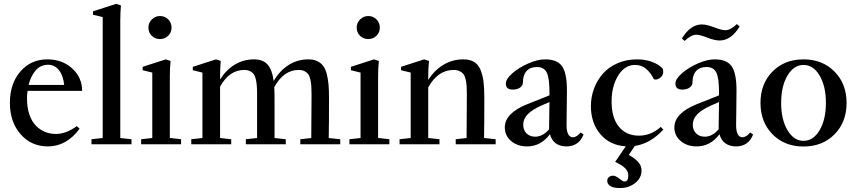

<svg xmlns="http://www.w3.org/2000/svg" viewBox="-20 -746 4429 993"><path d="M228 11.2Q141.6 11.2 86.4 -52Q31.2 -115.2 31.2 -214.4Q31.2 -313.5 85.4 -376.2Q139.6 -439 225.1 -439Q301.8 -439 353.3 -392.1Q404.8 -345.2 404.8 -275.9H122.6Q119.6 -255.9 119.6 -236.8Q119.6 -189.9 131.8 -154.1Q144 -118.2 165.3 -96.4Q186.5 -74.7 212.6 -64Q238.8 -53.2 269 -53.2Q321.8 -53.2 377.4 -93.8L391.6 -80.1Q323.7 11.2 228 11.2ZM228.5 -411.1Q189.9 -411.1 164.6 -381.8Q139.2 -352.5 127.9 -306.6H312Q306.6 -356.4 284.4 -383.8Q262.2 -411.1 228.5 -411.1Z M453.1 0V-25.9L511.2 -32.2V-657.7L460.9 -669.9V-687.5L581.1 -726.1L605.5 -717.8Q602.1 -678.7 602.1 -641.1V-32.2L660.2 -25.9V0Z M807.1 -543.9Q782.2 -543.9 764.9 -561Q747.6 -578.1 747.6 -603.5Q747.6 -627.9 765.4 -645.5Q783.2 -663.1 807.1 -663.1Q832.5 -663.1 849.9 -645.8Q867.2 -628.4 867.2 -603.5Q867.2 -578.1 849.9 -561Q832.5 -543.9 807.1 -543.9ZM710 0V-25.9L767.6 -32.2V-370.6L717.8 -382.8V-400.4L837.4 -439L862.3 -430.7Q858.4 -394 858.4 -353.5V-32.7L916.5 -25.9V0Z M969.2 0V-25.9L1026.9 -32.2V-370.6L977.1 -382.8V-400.4L1097.2 -439L1121.6 -430.7Q1118.2 -390.6 1118.2 -353.5V-335Q1149.9 -385.3 1194.8 -412.1Q1239.7 -439 1293.5 -439Q1341.3 -439 1364.7 -411.1Q1388.2 -383.3 1395.5 -327.1Q1427.2 -381.3 1473.4 -410.2Q1519.5 -439 1575.2 -439Q1602.1 -439 1621.1 -429.7Q1640.1 -420.4 1651.9 -404.5Q1663.6 -388.7 1670.2 -362.5Q1676.8 -336.4 1679.2 -307.6Q1681.6 -278.8 1681.6 -238.8Q1681.6 -100.1 1680.2 -32.2L1739.7 -25.9V0H1533.2V-25.9L1589.8 -32.2Q1591.3 -143.1 1591.3 -257.3Q1591.3 -283.7 1590.1 -301Q1588.9 -318.4 1585 -335.7Q1581.1 -353 1574 -362.5Q1566.9 -372.1 1554.7 -378.2Q1542.5 -384.3 1524.9 -384.3Q1446.8 -384.3 1398.4 -294.9Q1399.9 -268.6 1399.9 -238.8V-32.2L1458 -25.9V0H1251.5V-25.9L1309.6 -32.2V-257.3Q1309.6 -283.7 1308.3 -301Q1307.1 -318.4 1303.2 -335.7Q1299.3 -353 1292.2 -362.5Q1285.2 -372.1 1272.9 -378.2Q1260.7 -384.3 1243.2 -384.3Q1166 -384.3 1118.2 -297.9V-32.2L1175.8 -25.9V0Z M1884.3 -543.9Q1859.4 -543.9 1842 -561Q1824.7 -578.1 1824.7 -603.5Q1824.7 -627.9 1842.5 -645.5Q1860.4 -663.1 1884.3 -663.1Q1909.7 -663.1 1927 -645.8Q1944.3 -628.4 1944.3 -603.5Q1944.3 -578.1 1927 -561Q1909.7 -543.9 1884.3 -543.9ZM1787.1 0V-25.9L1844.7 -32.2V-370.6L1794.9 -382.8V-400.4L1914.6 -439L1939.5 -430.7Q1935.5 -394 1935.5 -353.5V-32.7L1993.7 -25.9V0Z M2046.4 0V-25.9L2104 -32.2V-370.6L2054.2 -382.8V-400.4L2173.8 -439L2198.7 -430.7Q2194.8 -394 2194.8 -353.5V-332.5Q2227.5 -383.8 2274.2 -411.4Q2320.8 -439 2376 -439Q2409.7 -439 2431.6 -425.8Q2453.6 -412.6 2465.1 -384.8Q2476.6 -356.9 2480.7 -323.2Q2484.9 -289.6 2484.9 -238.8Q2484.9 -100.1 2483.4 -32.2L2543.5 -25.9V0H2336.9V-25.9L2393.1 -32.2Q2394.5 -142.6 2394.5 -257.3Q2394.5 -283.7 2393.3 -301Q2392.1 -318.4 2388.2 -335.7Q2384.3 -353 2377 -362.5Q2369.6 -372.1 2356.9 -378.2Q2344.2 -384.3 2326.2 -384.3Q2245.1 -384.3 2194.8 -294.4V-32.2L2252.9 -25.9V0Z M2706.5 11.2Q2656.2 11.2 2623.5 -16.6Q2590.8 -44.4 2590.8 -86.9Q2590.8 -160.6 2706.5 -207L2821.8 -252.9V-269Q2821.8 -342.8 2807.6 -371.1Q2793.5 -399.4 2756.8 -399.4Q2722.2 -399.4 2703.4 -378.7Q2684.6 -357.9 2684.6 -320.3Q2684.6 -303.7 2669.9 -293.2Q2655.3 -282.7 2631.3 -282.7Q2596.2 -282.7 2596.2 -314Q2596.2 -337.4 2630.1 -367.2Q2664.1 -397 2712.4 -418Q2760.7 -439 2799.3 -439Q2861.8 -439 2887 -403.3Q2912.1 -367.7 2912.1 -277.8Q2912.1 -244.1 2911.1 -182.6Q2910.2 -121.1 2910.2 -101.6Q2909.7 -70.3 2918 -53.2Q2926.3 -36.1 2942.4 -36.1Q2962.9 -36.1 2982.9 -61L2998 -50.3Q2973.6 11.2 2909.7 11.2Q2877 11.2 2854.7 -4.6Q2832.5 -20.5 2824.2 -51.8Q2776.9 11.2 2706.5 11.2ZM2686 -101.1Q2686 -73.2 2703.1 -56.2Q2720.2 -39.1 2748 -39.1Q2787.6 -39.1 2819.8 -77.6V-90.8Q2819.8 -111.8 2820.8 -154.3Q2821.8 -196.8 2821.8 -218.3L2783.7 -201.7Q2733.4 -179.7 2709.7 -155.5Q2686 -131.3 2686 -101.1Z M3186 226.6Q3153.8 226.6 3137.2 216.6Q3120.6 206.5 3120.6 189.5Q3120.6 177.2 3129.4 169.9Q3138.2 162.6 3150.4 162.6Q3164.1 162.6 3182.6 177.7Q3201.7 192.9 3209 192.9Q3229.5 192.9 3229.5 161.6Q3229.5 140.6 3213.6 124.5Q3197.8 108.4 3161.6 91.3L3216.3 10.7Q3134.3 5.9 3085.2 -52Q3036.1 -109.9 3036.1 -197.3Q3036.1 -245.1 3052.5 -288.6Q3068.8 -332 3098.4 -365.5Q3127.9 -398.9 3173.8 -418.9Q3219.7 -439 3274.4 -439Q3318.8 -439 3354 -425.3Q3389.2 -411.6 3406.7 -391.6Q3410.2 -385.7 3410.2 -375Q3410.2 -357.4 3397 -345.9Q3383.8 -334.5 3369.6 -334.5Q3361.8 -334.5 3359.4 -340.8Q3346.2 -368.2 3322.3 -389.2Q3298.3 -410.2 3264.2 -410.2Q3210.9 -410.2 3177 -355Q3143.1 -299.8 3143.1 -220.7Q3143.1 -136.7 3180.9 -90.6Q3218.8 -44.4 3284.7 -44.4Q3347.2 -44.4 3397.5 -89.8L3410.6 -75.7Q3344.2 -3.4 3263.2 8.8L3231.9 55.2Q3267.1 75.2 3282.5 93.8Q3297.9 112.3 3297.9 135.3Q3297.9 174.8 3264.9 200.7Q3231.9 226.6 3186 226.6Z M3702.1 -536.6Q3675.3 -536.6 3635.7 -552.2Q3599.6 -566.4 3581.5 -566.4Q3553.7 -566.4 3521 -534.2L3506.8 -546.9Q3550.8 -619.6 3609.9 -619.6Q3635.3 -619.6 3675.8 -604Q3712.4 -589.8 3730.5 -589.8Q3758.8 -589.8 3791 -621.6L3805.2 -608.9Q3761.2 -536.6 3702.1 -536.6ZM3583.5 11.2Q3533.2 11.2 3500.5 -16.6Q3467.8 -44.4 3467.8 -86.9Q3467.8 -160.6 3583.5 -207L3698.7 -252.9V-269Q3698.7 -342.8 3684.6 -371.1Q3670.4 -399.4 3633.8 -399.4Q3599.1 -399.4 3580.3 -378.7Q3561.5 -357.9 3561.5 -320.3Q3561.5 -303.7 3546.9 -293.2Q3532.2 -282.7 3508.3 -282.7Q3473.1 -282.7 3473.1 -314Q3473.1 -337.4 3507.1 -367.2Q3541 -397 3589.4 -418Q3637.7 -439 3676.3 -439Q3738.8 -439 3763.9 -403.3Q3789.1 -367.7 3789.1 -277.8Q3789.1 -244.1 3788.1 -182.6Q3787.1 -121.1 3787.1 -101.6Q3786.6 -70.3 3794.9 -53.2Q3803.2 -36.1 3819.3 -36.1Q3839.8 -36.1 3859.9 -61L3875 -50.3Q3850.6 11.2 3786.6 11.2Q3753.9 11.2 3731.7 -4.6Q3709.5 -20.5 3701.2 -51.8Q3653.8 11.2 3583.5 11.2ZM3563 -101.1Q3563 -73.2 3580.1 -56.2Q3597.2 -39.1 3625 -39.1Q3664.6 -39.1 3696.8 -77.6V-90.8Q3696.8 -111.8 3697.8 -154.3Q3698.7 -196.8 3698.7 -218.3L3660.6 -201.7Q3610.4 -179.7 3586.7 -155.5Q3563 -131.3 3563 -101.1Z M4296.1 -51.3Q4233.9 11.7 4135.7 11.7Q4037.6 11.7 3975.3 -51.5Q3913.1 -114.7 3913.1 -213.9Q3913.1 -313 3975.3 -376Q4037.6 -439 4135.7 -439Q4233.9 -439 4296.1 -375.7Q4358.4 -312.5 4358.4 -213.4Q4358.4 -114.3 4296.1 -51.3ZM4135.7 -17.6Q4186.5 -17.6 4219 -72.8Q4251.5 -127.9 4251.5 -213.9Q4251.5 -299.8 4219 -355Q4186.5 -410.2 4135.7 -410.2Q4085.4 -410.2 4052.7 -355Q4020 -299.8 4020 -213.9Q4020 -127.9 4052.7 -72.8Q4085.4 -17.6 4135.7 -17.6Z"/></svg>

Font: Elstob 14pt Medium
Style: Regular
Weight: 500
Designer: Peter S. Baker
Version: Version 1.015